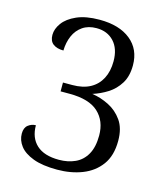

<svg xmlns="http://www.w3.org/2000/svg" viewBox="-110 -809 783 903"><g transform="rotate(15 281.5 -357.5)"><path d="M252 9Q180 9 135 -8Q90 -25 69 -52.5Q48 -80 48 -112Q48 -141 65 -154Q82 -167 102 -167Q102 -106 139 -72Q176 -38 248 -38Q292 -38 327 -54Q362 -70 382 -105.5Q402 -141 402 -197Q402 -268 357 -309.5Q312 -351 217 -351H173V-394H218Q270 -394 305 -413Q340 -432 358.5 -467.5Q377 -503 377 -552Q377 -613 345 -647.5Q313 -682 260 -682Q220 -682 192.5 -663Q165 -644 151 -612Q137 -580 136 -540Q104 -540 85.5 -554Q67 -568 67 -598Q67 -627 88 -656Q109 -685 153 -704.5Q197 -724 264 -724Q360 -724 415 -679.5Q470 -635 470 -557Q470 -504 448 -468.5Q426 -433 392 -411.5Q358 -390 320 -378Q362 -372 402 -352Q442 -332 468.5 -294.5Q495 -257 495 -196Q495 -124 462 -79Q429 -34 374 -12.5Q319 9 252 9Z"/></g></svg>

Font: Noto Serif Gurmukhi
Style: Regular
Weight: 400
Designer: Vaibhav Singh and the Monotype Design Team
Foundry: Monotype Imaging Inc.
Version: Version 2.003